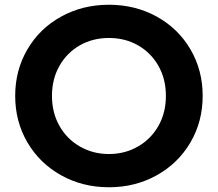

<svg xmlns="http://www.w3.org/2000/svg" viewBox="-20 -777 918 809"><path d="M44 -373Q44 -481 95.5 -569Q147 -657 237.5 -707Q328 -757 439 -757Q550 -757 640.5 -707Q731 -657 782.5 -569Q834 -481 834 -373Q834 -265 782.5 -177Q731 -89 640.5 -38.5Q550 12 439 12Q328 12 237.5 -38.5Q147 -89 95.5 -177Q44 -265 44 -373ZM439 -128Q506 -128 561 -159.5Q616 -191 647.5 -246.5Q679 -302 679 -373Q679 -444 647.5 -499.5Q616 -555 561.5 -586Q507 -617 439 -617Q371 -617 316.5 -586Q262 -555 230.5 -499.5Q199 -444 199 -373Q199 -302 230.5 -246.5Q262 -191 317 -159.5Q372 -128 439 -128Z"/></svg>

Font: Eudoxus Sans ExtraBold
Style: Regular
Weight: 800
Designer: Stijn de Vries
Foundry: tokotype
Version: Version 2.005